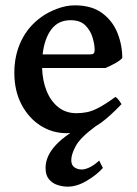

<svg xmlns="http://www.w3.org/2000/svg" viewBox="-20 -489 517 726"><path d="M231.9 14.6Q178.2 14.6 133.3 -13.9Q88.4 -42.5 61.3 -94Q34.2 -145.5 34.2 -214.4Q34.2 -280.3 60.5 -335Q86.9 -389.6 137.2 -425.3Q161.6 -442.9 195.8 -455.8Q230 -468.8 263.2 -468.8Q327.1 -468.8 366.7 -439.2Q406.2 -409.7 424.3 -364Q442.4 -318.4 442.4 -269.5Q433.6 -259.8 414.1 -249Q394.5 -238.3 378.9 -231.9H139.2Q140.6 -184.1 156.2 -145.3Q171.9 -106.4 200.4 -83.7Q229 -61 269 -61Q289.6 -61 309.1 -64.9Q328.6 -68.8 353.8 -82Q378.9 -95.2 416.5 -122.6Q422.9 -119.1 430.2 -109.1Q437.5 -99.1 439.5 -95.2Q395 -48.8 362.3 -25.1Q329.6 -1.5 299.3 6.6Q269 14.6 231.9 14.6ZM141.1 -283.2H319.3Q330.6 -283.2 334.2 -286.9Q337.9 -290.5 337.9 -300.8Q337.9 -319.8 330.3 -346.2Q322.8 -372.6 303.2 -392.6Q283.7 -412.6 247.1 -412.6Q199.7 -412.6 173.8 -377.4Q147.9 -342.3 141.1 -283.2ZM235.8 216.8Q217.3 216.8 198 210.7Q178.7 204.6 165.5 189.2Q152.3 173.8 152.3 146Q152.3 56.2 307.6 -21L341.8 -11.7Q284.7 30.3 267.1 62Q249.5 93.8 249.5 116.7Q249.5 134.8 261 143.3Q272.5 151.9 289.1 151.9Q301.3 151.9 317.9 144.3Q334.5 136.7 355 118.2L369.1 146Q346.2 171.9 308.6 194.3Q271 216.8 235.8 216.8Z"/></svg>

Font: David Libre Medium
Style: Regular
Weight: 500
Designer: Ismar David, J. Victor Gaultney, Annie Olsen and Meir Sadan
Foundry: Monotype Imaging Inc. & SIL International
Version: Version 1.100; ttfautohint (v1.8.4.7-5d5b)